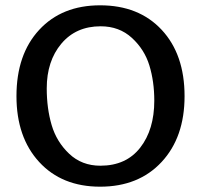

<svg xmlns="http://www.w3.org/2000/svg" viewBox="-20 -693 756 723"><path d="M357 10Q213 10 127.5 -83Q42 -176 42 -331Q42 -488 127.5 -580.5Q213 -673 357 -673Q503 -673 589 -580.5Q675 -488 675 -331Q675 -176 588.5 -83Q502 10 357 10ZM561 -314Q561 -386 542.5 -446.5Q524 -507 476.5 -550.5Q429 -594 359 -594Q266 -594 211 -528.5Q156 -463 156 -360Q156 -285 174.5 -222Q193 -159 240.5 -114Q288 -69 358 -69Q455 -69 508 -137Q561 -205 561 -314Z"/></svg>

Font: Overlock
Style: Bold
Weight: 700
Designer: Dario Muhafara
Foundry: Dario Manuel Muhafara
Version: Version 1.002